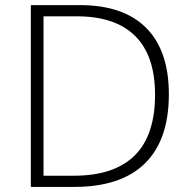

<svg xmlns="http://www.w3.org/2000/svg" viewBox="-20 -734 746 754"><path d="M643.1 -363.8Q643.1 -184.1 548.8 -92Q454.6 0 272 0H101.1V-713.9H293.9Q464.8 -713.9 554 -624.5Q643.1 -535.2 643.1 -363.8ZM588.9 -361.8Q588.9 -515.1 511 -592.5Q433.1 -669.9 282.2 -669.9H150.9V-43.9H269Q588.9 -43.9 588.9 -361.8Z"/></svg>

Font: TypoPRO Open Sans
Style: Regular
Weight: 300
Foundry: Ascender Corporation
Version: Version 1.10